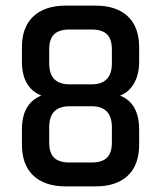

<svg xmlns="http://www.w3.org/2000/svg" viewBox="-20 -663 573 683"><path d="M227 -85H306Q343 -85 360.5 -102Q378 -119 378 -156V-210Q378 -285 306 -285H227Q155 -285 155 -210V-156Q155 -119 172.5 -102Q190 -85 227 -85ZM227 -363H306Q378 -363 378 -438V-487Q378 -524 360.5 -541Q343 -558 306 -558H227Q190 -558 172.5 -541Q155 -524 155 -487V-438Q155 -363 227 -363ZM320 0H214Q140 0 99 -38Q58 -76 58 -149V-203Q58 -295 127 -323Q58 -351 58 -444V-495Q58 -567 99 -605Q140 -643 214 -643H320Q394 -643 434.5 -605Q475 -567 475 -495V-444Q475 -398 456.5 -366Q438 -334 407 -323Q475 -296 475 -202V-149Q475 -76 434.5 -38Q394 0 320 0Z"/></svg>

Font: Rajdhani SemiBold
Style: Regular
Weight: 600
Designer: Satya Rajpurohit, Jyotish Sonowal
Foundry: Indian Type Foundry
Version: Version 1.201 February 1, 2022